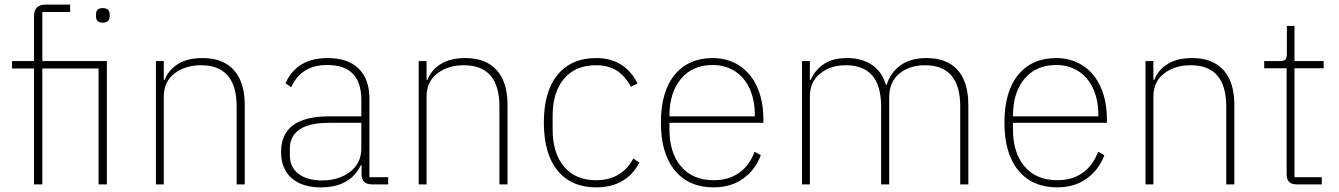

<svg xmlns="http://www.w3.org/2000/svg" viewBox="-20 -797 5789 830"><path d="M127 -501H32V-533H127V-726Q127 -777 176 -777H283V-745H163V-533H442V0H406V-501H163V0H127ZM395 -727V-735Q395 -762 424 -762Q454 -762 454 -735V-727Q454 -699 424 -699Q395 -699 395 -727Z M654 0V-533H688V-452H692Q708 -494 749 -520Q790 -546 856 -546Q944 -546 991 -494Q1038 -442 1038 -343V0H1003V-336Q1003 -515 849 -515Q781 -515 734.5 -479.5Q688 -444 688 -379V0Z M1195 -140Q1195 -294 1402 -294H1542V-365Q1542 -516 1395 -516Q1282 -516 1239 -420L1214 -437Q1263 -546 1396 -546Q1484 -546 1530.5 -500.5Q1577 -455 1577 -370V-31H1658V0H1588Q1543 0 1543 -44V-83H1540Q1493 13 1368 13Q1286 13 1240.5 -27Q1195 -67 1195 -140ZM1542 -156V-266H1402Q1316 -266 1274.5 -237Q1233 -208 1233 -155V-126Q1233 -74 1270.5 -45.5Q1308 -17 1372 -17Q1444 -17 1493 -54Q1542 -91 1542 -156Z M1790 0V-533H1824V-452H1828Q1844 -494 1885 -520Q1926 -546 1992 -546Q2080 -546 2127 -494Q2174 -442 2174 -343V0H2139V-336Q2139 -515 1985 -515Q1917 -515 1870.5 -479.5Q1824 -444 1824 -379V0Z M2331 -267Q2331 -402 2390.5 -474Q2450 -546 2557 -546Q2681 -546 2736 -436L2707 -422Q2683 -468 2646.5 -491.5Q2610 -515 2557 -515Q2467 -515 2418 -456.5Q2369 -398 2369 -297V-237Q2369 -136 2418 -77Q2467 -18 2557 -18Q2667 -18 2718 -112L2744 -94Q2687 13 2557 13Q2450 13 2390.5 -59.5Q2331 -132 2331 -267Z M2837 -267Q2837 -401 2896.5 -473.5Q2956 -546 3061 -546Q3126 -546 3176 -513.5Q3226 -481 3253 -421Q3280 -361 3280 -281V-266H2874V-237Q2874 -136 2924.5 -77Q2975 -18 3066 -18Q3129 -18 3174 -49Q3219 -80 3242 -141L3269 -126Q3245 -62 3192 -24.5Q3139 13 3065 13Q2958 13 2897.5 -60Q2837 -133 2837 -267ZM2874 -294H3243V-300Q3243 -365 3220.5 -414Q3198 -463 3156.5 -489.5Q3115 -516 3061 -516Q2974 -516 2924 -456.5Q2874 -397 2874 -297Z M3447 0V-533H3481V-452H3485Q3502 -493 3540.5 -519.5Q3579 -546 3642 -546Q3706 -546 3749.5 -516.5Q3793 -487 3810 -430H3813Q3829 -483 3872.5 -514.5Q3916 -546 3986 -546Q4074 -546 4120 -494Q4166 -442 4166 -343V0H4131V-337Q4131 -515 3978 -515Q3912 -515 3868 -479Q3824 -443 3824 -377V0H3789V-337Q3789 -515 3636 -515Q3571 -515 3526 -479.5Q3481 -444 3481 -379V0Z M4322 -267Q4322 -401 4381.5 -473.5Q4441 -546 4546 -546Q4611 -546 4661 -513.5Q4711 -481 4738 -421Q4765 -361 4765 -281V-266H4359V-237Q4359 -136 4409.5 -77Q4460 -18 4551 -18Q4614 -18 4659 -49Q4704 -80 4727 -141L4754 -126Q4730 -62 4677 -24.5Q4624 13 4550 13Q4443 13 4382.5 -60Q4322 -133 4322 -267ZM4359 -294H4728V-300Q4728 -365 4705.5 -414Q4683 -463 4641.5 -489.5Q4600 -516 4546 -516Q4459 -516 4409 -456.5Q4359 -397 4359 -297Z M4932 0V-533H4966V-452H4970Q4986 -494 5027 -520Q5068 -546 5134 -546Q5222 -546 5269 -494Q5316 -442 5316 -343V0H5281V-336Q5281 -515 5127 -515Q5059 -515 5012.5 -479.5Q4966 -444 4966 -379V0Z M5585 0Q5542 0 5542 -43V-502H5445V-533H5514Q5531 -533 5537 -540Q5543 -547 5543 -565V-685H5576V-533H5702V-502H5576V-31H5694V0Z"/></svg>

Font: IBM Plex Sans JP ExtraLight
Style: Regular
Weight: 200
Designer: Mike Abbink; Paul van der Laan; Pieter van Rosmalen; Wujin Sim; Yejin Wi; Jinhee Kim; Boomi Park; Yona Kim; Kichan Ma
Foundry: Sandoll Inc.
Version: Version 1.001